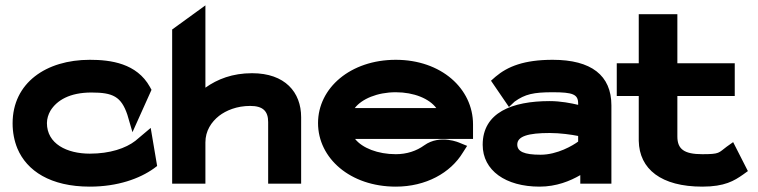

<svg xmlns="http://www.w3.org/2000/svg" viewBox="-20 -685 2826 716"><path d="M27 -225C27 -192 33 -160 45 -131C80 -48 168 11 315 11C419 11 501 -19 554 -57L566 -66L542 -208L485 -160C449 -132 390 -112 315 -112C229 -112 155 -149 155 -226C155 -242 160 -258 168 -272C192 -311 240 -340 321 -340C401 -340 432 -325 455 -257L474 -192L545 -350L539 -361C490 -449 393 -462 315 -462C152 -462 27 -376 27 -225Z M1103 -248C1103 -341 1043 -412 920 -412C847 -412 791 -390 746 -358V-665L622 -575V0H746V-154C746 -197 768 -230 797 -253C823 -273 863 -290 913 -290C960 -290 980 -271 980 -230V0H1103Z M1744 -167V-221C1744 -355 1625 -462 1456 -462C1287 -462 1166 -357 1166 -226C1166 -95 1286 11 1456 11C1568 11 1660 -40 1706 -116L1722 -141L1695 -152C1695 -152 1622 -186 1562 -143C1533 -122 1497 -110 1456 -110C1389 -110 1331 -133 1304 -167ZM1303 -282C1329 -316 1387 -341 1456 -341C1524 -341 1581 -317 1607 -282Z M1811 -384 1878 -286 1899 -306C1938 -334 1970 -341 2041 -341C2117 -341 2136 -333 2136 -299V-294C2111 -300 2071 -308 2030 -308C1889 -308 1780 -265 1780 -145C1780 -49 1866 11 1992 11C2055 11 2106 -10 2144 -32V0H2260V-292C2260 -404 2185 -462 2041 -462C1934 -462 1873 -437 1828 -399ZM1909 -146C1909 -177 1950 -189 2030 -189C2069 -189 2111 -183 2136 -178V-157C2117 -143 2059 -108 1996 -108C1934 -108 1909 -120 1909 -146Z M2769 -47 2714 -155 2690 -138C2659 -115 2665 -110 2599 -110C2531 -110 2506 -129 2506 -176V-327H2720V-449H2506V-632H2362V-449H2280V-327H2362V-160C2364 -54 2446 11 2599 11C2683 11 2718 -11 2751 -34Z"/></svg>

Font: Charger
Style: Hemi
Weight: 900
Designer: Jasper
Foundry: Cannot Into Space Fonts
Version: Version 0.99